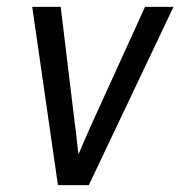

<svg xmlns="http://www.w3.org/2000/svg" viewBox="-20 -540 540 560"><path d="M149 0 74 -520H157L199 -173Q202 -153 204 -132Q206 -111 209 -90Q218 -111 227 -132Q236 -153 245 -173L403 -520H486L239 0Z"/></svg>

Font: Iosevka Algr
Style: Italic
Weight: 400
Italic angle: -9°
Monospace: yes
Designer: Belleve Invis
Foundry: Belleve Invis
Version: Version 26.0.2; ttfautohint (v1.8.3)